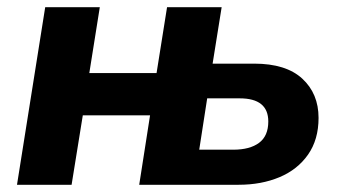

<svg xmlns="http://www.w3.org/2000/svg" viewBox="-20 -511 940 531"><path d="M27 0 105 -491H256L227 -309H413L442 -491H593L568 -335H683Q771 -335 816 -293.5Q861 -252 861 -185Q861 -125 832 -83.5Q803 -42 753 -21Q703 0 640 0H365L395 -192H209L178 0ZM531 -97H625Q671 -97 696.5 -116Q722 -135 722 -175Q722 -239 643 -239H553Z"/></svg>

Font: Nunito Sans ExtraBold
Style: Italic
Weight: 800
Italic angle: -9°
Designer: Vernon Adams
Foundry: Vernon Adams
Version: Version 3.006; ttfautohint (v1.8.3)